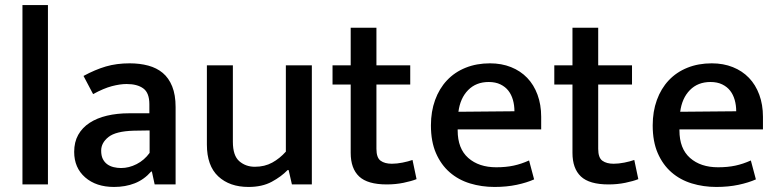

<svg xmlns="http://www.w3.org/2000/svg" viewBox="-20 -731 3079 761"><path d="M69 0V-711H170V0Z M311 -430Q357 -455 399.5 -467.5Q442 -480 494 -480Q534 -480 567.5 -471Q601 -462 625 -442Q649 -422 662.5 -388.5Q676 -355 676 -307V0H593L582 -51H579Q551 -19 514 -4.5Q477 10 432 10Q361 10 317.5 -28Q274 -66 274 -129Q274 -168 290 -196.5Q306 -225 335 -244Q364 -263 404 -272.5Q444 -282 492 -282H572V-318Q572 -363 548 -380.5Q524 -398 482 -398Q456 -398 423.5 -389.5Q391 -381 349 -358ZM573 -214 510 -213Q439 -211 410 -188Q381 -165 381 -134Q381 -114 387.5 -101Q394 -88 405 -80Q416 -72 430.5 -68.5Q445 -65 460 -65Q491 -65 521.5 -80.5Q552 -96 573 -125Z M1113 -472H1216V0H1137L1124 -57H1120Q1095 -31 1057 -10.5Q1019 10 965 10Q890 10 845 -32Q800 -74 800 -158V-472H903V-169Q903 -114 928.5 -92Q954 -70 990 -70Q1029 -70 1059 -86.5Q1089 -103 1113 -130Z M1606 -396H1472V-141Q1472 -106 1488.5 -94Q1505 -82 1533 -82Q1553 -82 1575.5 -86.5Q1598 -91 1615 -97L1631 -21Q1611 -13 1579.5 -6.5Q1548 0 1513 0Q1437 0 1403.5 -31.5Q1370 -63 1370 -125V-396H1298V-472H1370V-621H1472V-472H1606Z M2125 -218H1794V-214Q1794 -142 1836 -105Q1878 -68 1947 -68Q1985 -68 2015.5 -74.5Q2046 -81 2077 -95L2097 -20Q2068 -7 2028 1.5Q1988 10 1940 10Q1889 10 1843 -4Q1797 -18 1762.5 -48Q1728 -78 1708 -124Q1688 -170 1688 -234Q1688 -289 1704.5 -334.5Q1721 -380 1751.5 -412.5Q1782 -445 1825.5 -462.5Q1869 -480 1922 -480Q1968 -480 2005.5 -465Q2043 -450 2069.5 -422.5Q2096 -395 2110.5 -355.5Q2125 -316 2125 -268ZM2019 -290Q2019 -314 2013 -335Q2007 -356 1995 -371.5Q1983 -387 1963.5 -396.5Q1944 -406 1917 -406Q1867 -406 1835.5 -374Q1804 -342 1797 -288Z M2485 -396H2351V-141Q2351 -106 2367.5 -94Q2384 -82 2412 -82Q2432 -82 2454.5 -86.5Q2477 -91 2494 -97L2510 -21Q2490 -13 2458.5 -6.5Q2427 0 2392 0Q2316 0 2282.5 -31.5Q2249 -63 2249 -125V-396H2177V-472H2249V-621H2351V-472H2485Z M3004 -218H2673V-214Q2673 -142 2715 -105Q2757 -68 2826 -68Q2864 -68 2894.5 -74.5Q2925 -81 2956 -95L2976 -20Q2947 -7 2907 1.5Q2867 10 2819 10Q2768 10 2722 -4Q2676 -18 2641.5 -48Q2607 -78 2587 -124Q2567 -170 2567 -234Q2567 -289 2583.5 -334.5Q2600 -380 2630.5 -412.5Q2661 -445 2704.5 -462.5Q2748 -480 2801 -480Q2847 -480 2884.5 -465Q2922 -450 2948.5 -422.5Q2975 -395 2989.5 -355.5Q3004 -316 3004 -268ZM2898 -290Q2898 -314 2892 -335Q2886 -356 2874 -371.5Q2862 -387 2842.5 -396.5Q2823 -406 2796 -406Q2746 -406 2714.5 -374Q2683 -342 2676 -288Z"/></svg>

Font: Mukta Mahee Medium
Style: Regular
Weight: 500
Designer: Shuchita Grover, Noopur Datye, Girish Dalvi, Yashodeep Gholap
Foundry: Ek Type
Version: Version 2.538;PS 1.000;hotconv 16.6.51;makeotf.lib2.5.65220;